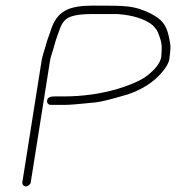

<svg xmlns="http://www.w3.org/2000/svg" viewBox="-20 -645 626 683"><path d="M89.5 3 157.8 -428C159.2 -436.7 161.4 -445.3 164.4 -454C170.8 -472.1 176.4 -497.8 183.4 -515.8C192.6 -539.5 196.1 -560.4 214.2 -576C228.9 -588.7 258.2 -595 307.8 -595H397.8C452.5 -591.2 495.1 -577.8 523.5 -555C536.9 -539 538.7 -541.2 548.6 -511.5C557.8 -483.8 555.4 -471.5 553.7 -443C550.8 -424.3 537.3 -404.7 513.4 -384C493.6 -365.4 458.2 -347.1 399.5 -329.1C338.9 -311 273 -302 206.1 -302H173.6C158.7 -302 149.3 -298.7 147.5 -287C146.2 -279.1 152.2 -272 160.1 -272H214.6C228.5 -272 264.7 -275 321.5 -280.9C340.1 -282.9 378.6 -292.6 437 -310C487.1 -327.4 526 -352.8 554.8 -386.1C571.7 -405.5 580.8 -421.9 582.4 -435.1C587 -475.2 589.1 -475.8 580.6 -515C570.7 -560.5 553.9 -576.6 515.2 -597.3C456.9 -625.3 431.8 -625 311.4 -625C225.9 -625 181.7 -607.5 159.6 -534C153.9 -515.1 149.5 -509.4 142.2 -481C138.1 -465.4 130.8 -446.9 127.8 -428L59.5 3C58.3 10.9 64.2 18 72.1 18C80.1 18 88.3 10.9 89.5 3Z"/></svg>

Font: MewTooHand
Style: WideIta
Weight: 400
Designer: Mew Too, Robert Jablonski
Version: Version 0.77